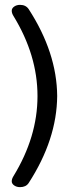

<svg xmlns="http://www.w3.org/2000/svg" viewBox="-20 -686 333 790"><path d="M35.2 39.1Q134.3 -122.6 134.3 -290.8Q134.3 -459 35.2 -620.6Q28.3 -631.8 28.3 -641.8Q28.3 -651.9 38.3 -658.9Q48.3 -666 62.5 -666Q85.9 -666 97.7 -648.9Q213.9 -469.7 215.3 -291Q213.9 -111.8 97.7 67.4Q86.4 84 62.5 84Q48.3 84 38.3 76.9Q28.3 69.8 28.3 60.1Q28.3 50.3 35.2 39.1Z"/></svg>

Font: Shahab
Style: Regular
Weight: 400
Designer: Mohammad Saleh Souzanchi
Foundry: http://font-store.ir
Version: Version:0.0.2;RFB:1.2.5;Building:2016-11-27 11:18:45.721916